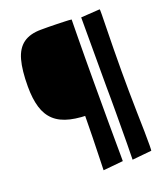

<svg xmlns="http://www.w3.org/2000/svg" viewBox="-149 -818 898 1033"><g transform="rotate(-20 300.0 -302.0)"><path d="M324 -197Q244 -195 188.5 -208Q133 -221 99.5 -251.5Q66 -282 51 -331.5Q36 -381 36 -451Q36 -544 52 -602Q68 -660 106 -687.5Q144 -715 207 -715Q226 -715 250 -715Q274 -715 299.5 -714Q325 -713 346 -712.5Q367 -712 381 -710ZM265 111Q266 68 267.5 21Q269 -26 270 -74.5Q271 -123 271.5 -168.5Q272 -214 272.5 -252Q273 -290 273.5 -318Q274 -346 274 -359Q274 -394 273.5 -440Q273 -486 272 -532.5Q271 -579 270 -618Q269 -657 268.5 -681Q268 -705 268 -703L381 -710Q381 -712 380.5 -682Q380 -652 379.5 -600.5Q379 -549 378.5 -486Q378 -423 378 -357Q378 -305 378 -243Q378 -181 378 -120Q378 -59 378.5 -8.5Q379 42 379 72Q379 102 379 100ZM431 111Q432 65 432.5 19.5Q433 -26 433 -71.5Q433 -117 433.5 -159Q434 -201 433.5 -238Q433 -275 433 -306Q433 -337 433 -359Q433 -402 433 -437.5Q433 -473 433 -504Q433 -535 433 -566Q433 -597 433 -630.5Q433 -664 433 -703L541 -710Q543 -710 542.5 -680Q542 -650 541 -599Q540 -548 539 -485.5Q538 -423 538 -357Q538 -305 538.5 -243.5Q539 -182 540.5 -121.5Q542 -61 543 -11Q544 39 543.5 69.5Q543 100 542 100Z"/></g></svg>

Font: Truculenta ExtraBold
Style: Regular
Weight: 800
Version: Version 1.002